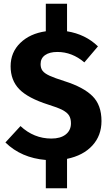

<svg xmlns="http://www.w3.org/2000/svg" viewBox="-20 -850 589 1031"><path d="M340 3V161H226V9Q94 -2 9 -85L90 -173Q162 -106 256 -106Q305 -106 333 -128Q361 -150 361 -188Q361 -213 351 -229.5Q341 -246 315 -259.5Q289 -273 240 -288Q130 -323 83.5 -371Q37 -419 37 -494Q37 -569 89 -619.5Q141 -670 226 -682V-830H340V-682Q439 -666 506 -601L433 -515Q367 -571 288 -571Q246 -571 222 -554Q198 -537 198 -506Q198 -484 208.5 -470Q219 -456 246 -443.5Q273 -431 327 -414Q428 -382 476.5 -334Q525 -286 525 -200Q525 -122 476 -68.5Q427 -15 340 3Z"/></svg>

Font: FiraGOUPP
Style: Bold
Weight: 700
Designer: bBox Type
Foundry: bBox Type GmbH
Version: Version 1.001